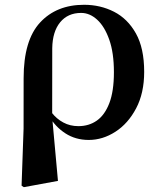

<svg xmlns="http://www.w3.org/2000/svg" viewBox="-20 -572 682 807"><path d="M70.7 208.4 79.1 -31.5 79.3 -243.1Q79.3 -402.7 148.4 -477.3Q217.4 -551.9 333.5 -551.9Q401.7 -551.9 459.1 -522.7Q516.6 -493.4 551.3 -431.4Q586 -369.4 586 -270Q586 -180.9 552.2 -116.7Q518.3 -52.5 465 -18.2Q411.6 16.2 353 16.2Q297.4 16.2 254.7 -11.6Q211.9 -39.4 185.9 -84.8H181.5L197.4 -98.6Q217.6 -72.5 246 -57.2Q274.3 -41.8 309.5 -41.8Q353.8 -41.8 387.1 -65.2Q420.4 -88.6 439.6 -138.6Q458.8 -188.7 458.8 -268.3Q458.8 -350.3 439.1 -405.7Q419.4 -461.1 388.2 -489.4Q357.1 -517.7 321 -517.7Q265 -517.7 232.8 -478.3Q200.6 -438.9 199.6 -369.3L199.3 -86.8L199.7 -74.4L223.6 188.3L80.2 214.7Z"/></svg>

Font: Noto Serif KR ExtraLight
Style: Regular
Weight: 200
Designer: Ryoko NISHIZUKA 西塚涼子 (kana & ideographs); Frank Grießhammer (Latin, Greek & Cyrillic); Wenlong ZHANG 张文龙 (bopomofo); San
Foundry: Adobe
Version: Version 2.002-H1;hotconv 1.1.0;makeotfexe 2.6.0